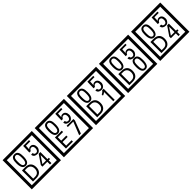

<svg xmlns="http://www.w3.org/2000/svg" viewBox="446 -2876 4883 4883"><g transform="rotate(-45 2887.5 -435.0)"><path d="M1103 90H53V-960H1103ZM1028 15V-885H128V15ZM497 -656Q497 -442 371 -442Q244 -442 244 -656Q244 -744 265 -789Q294 -855 371 -855Q448 -855 477 -789Q497 -745 497 -656ZM444 -656Q444 -723 435 -752Q420 -809 371 -809Q322 -809 306 -752Q298 -723 298 -656Q298 -587 306 -553Q322 -488 371 -488Q419 -488 435 -554Q444 -587 444 -656ZM915 -580Q916 -531 880.5 -487Q845 -443 796 -443Q741 -443 706 -466Q666 -494 666 -547H724Q724 -487 790 -487Q824 -487 843 -517Q860 -544 860 -579Q860 -673 795 -673Q748 -673 722 -616H672L679 -847H890V-801H733L727 -677Q740 -689 753 -701Q772 -714 807 -714Q859 -714 889 -672Q915 -635 915 -580ZM535 -229Q535 -136 484.5 -83Q434 -30 340 -30H216V-427H340Q435 -427 485 -375.5Q535 -324 535 -229ZM481 -229Q481 -298 445 -338.5Q409 -379 341 -379H272V-78H341Q409 -78 445 -119Q481 -160 481 -229ZM928 -127H879V-30H828V-127H653V-185L818 -427H879V-172H928ZM828 -172V-367L697 -172Z M2258 90H1208V-960H2258ZM2183 15V-885H1283V15ZM1652 -656Q1652 -442 1526 -442Q1399 -442 1399 -656Q1399 -744 1420 -789Q1449 -855 1526 -855Q1603 -855 1632 -789Q1652 -745 1652 -656ZM1599 -656Q1599 -723 1590 -752Q1575 -809 1526 -809Q1477 -809 1461 -752Q1453 -723 1453 -656Q1453 -587 1461 -553Q1477 -488 1526 -488Q1574 -488 1590 -554Q1599 -587 1599 -656ZM2070 -580Q2071 -531 2035.5 -487Q2000 -443 1951 -443Q1896 -443 1861 -466Q1821 -494 1821 -547H1879Q1879 -487 1945 -487Q1979 -487 1998 -517Q2015 -544 2015 -579Q2015 -673 1950 -673Q1903 -673 1877 -616H1827L1834 -847H2045V-801H1888L1882 -677Q1895 -689 1908 -701Q1927 -714 1962 -714Q2014 -714 2044 -672Q2070 -635 2070 -580ZM1653 -30H1402V-427H1648V-379H1458V-257H1642V-209H1458V-78H1653ZM2068 -372 1939 -30H1878L2019 -383H1823V-427H2068Z M3413 90H2363V-960H3413ZM3338 15V-885H2438V15ZM2807 -656Q2807 -442 2681 -442Q2554 -442 2554 -656Q2554 -744 2575 -789Q2604 -855 2681 -855Q2758 -855 2787 -789Q2807 -745 2807 -656ZM2754 -656Q2754 -723 2745 -752Q2730 -809 2681 -809Q2632 -809 2616 -752Q2608 -723 2608 -656Q2608 -587 2616 -553Q2632 -488 2681 -488Q2729 -488 2745 -554Q2754 -587 2754 -656ZM3225 -580Q3226 -531 3190.5 -487Q3155 -443 3106 -443Q3051 -443 3016 -466Q2976 -494 2976 -547H3034Q3034 -487 3100 -487Q3134 -487 3153 -517Q3170 -544 3170 -579Q3170 -673 3105 -673Q3058 -673 3032 -616H2982L2989 -847H3200V-801H3043L3037 -677Q3050 -689 3063 -701Q3082 -714 3117 -714Q3169 -714 3199 -672Q3225 -635 3225 -580ZM2845 -229Q2845 -136 2794.5 -83Q2744 -30 2650 -30H2526V-427H2650Q2745 -427 2795 -375.5Q2845 -324 2845 -229ZM2791 -229Q2791 -298 2755 -338.5Q2719 -379 2651 -379H2582V-78H2651Q2719 -78 2755 -119Q2791 -160 2791 -229ZM3155 -30H3104V-361Q3058 -323 3018 -315V-361Q3069 -378 3100 -427H3155Z M4568 90H3518V-960H4568ZM4493 15V-885H3593V15ZM3962 -656Q3962 -442 3836 -442Q3709 -442 3709 -656Q3709 -744 3730 -789Q3759 -855 3836 -855Q3913 -855 3942 -789Q3962 -745 3962 -656ZM3909 -656Q3909 -723 3900 -752Q3885 -809 3836 -809Q3787 -809 3771 -752Q3763 -723 3763 -656Q3763 -587 3771 -553Q3787 -488 3836 -488Q3884 -488 3900 -554Q3909 -587 3909 -656ZM4380 -580Q4381 -531 4345.5 -487Q4310 -443 4261 -443Q4206 -443 4171 -466Q4131 -494 4131 -547H4189Q4189 -487 4255 -487Q4289 -487 4308 -517Q4325 -544 4325 -579Q4325 -673 4260 -673Q4213 -673 4187 -616H4137L4144 -847H4355V-801H4198L4192 -677Q4205 -689 4218 -701Q4237 -714 4272 -714Q4324 -714 4354 -672Q4380 -635 4380 -580ZM4000 -229Q4000 -136 3949.5 -83Q3899 -30 3805 -30H3681V-427H3805Q3900 -427 3950 -375.5Q4000 -324 4000 -229ZM3946 -229Q3946 -298 3910 -338.5Q3874 -379 3806 -379H3737V-78H3806Q3874 -78 3910 -119Q3946 -160 3946 -229ZM4382 -236Q4382 -22 4256 -22Q4129 -22 4129 -236Q4129 -324 4150 -369Q4179 -435 4256 -435Q4333 -435 4362 -369Q4382 -325 4382 -236ZM4329 -236Q4329 -303 4320 -332Q4305 -389 4256 -389Q4207 -389 4191 -332Q4183 -303 4183 -236Q4183 -167 4191 -133Q4207 -68 4256 -68Q4304 -68 4320 -134Q4329 -167 4329 -236Z M5723 90H4673V-960H5723ZM5648 15V-885H4748V15ZM5117 -656Q5117 -442 4991 -442Q4864 -442 4864 -656Q4864 -744 4885 -789Q4914 -855 4991 -855Q5068 -855 5097 -789Q5117 -745 5117 -656ZM5064 -656Q5064 -723 5055 -752Q5040 -809 4991 -809Q4942 -809 4926 -752Q4918 -723 4918 -656Q4918 -587 4926 -553Q4942 -488 4991 -488Q5039 -488 5055 -554Q5064 -587 5064 -656ZM5535 -580Q5536 -531 5500.5 -487Q5465 -443 5416 -443Q5361 -443 5326 -466Q5286 -494 5286 -547H5344Q5344 -487 5410 -487Q5444 -487 5463 -517Q5480 -544 5480 -579Q5480 -673 5415 -673Q5368 -673 5342 -616H5292L5299 -847H5510V-801H5353L5347 -677Q5360 -689 5373 -701Q5392 -714 5427 -714Q5479 -714 5509 -672Q5535 -635 5535 -580ZM5155 -229Q5155 -136 5104.5 -83Q5054 -30 4960 -30H4836V-427H4960Q5055 -427 5105 -375.5Q5155 -324 5155 -229ZM5101 -229Q5101 -298 5065 -338.5Q5029 -379 4961 -379H4892V-78H4961Q5029 -78 5065 -119Q5101 -160 5101 -229ZM5548 -127H5499V-30H5448V-127H5273V-185L5438 -427H5499V-172H5548ZM5448 -172V-367L5317 -172Z"/></g></svg>

Font: Unicode BMP Fallback SIL
Style: Regular
Weight: 400
Foundry: NRSI, SIL International
Version: Version 5.1 Based on Unicode 5.1